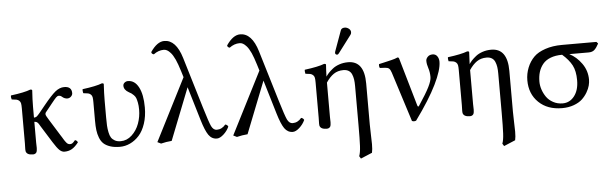

<svg xmlns="http://www.w3.org/2000/svg" viewBox="-55 -899 4265 1338"><g transform="rotate(-5 2078.0 -230.0)"><path d="M97.2 -316.9Q97.2 -339.4 95 -351.1Q92.8 -362.8 84.7 -370.4Q76.7 -377.9 65.7 -380.4Q54.7 -382.8 32.2 -384.8Q26.4 -402.3 29.8 -413.1Q125 -425.3 167 -441.9Q180.2 -441.9 180.2 -435.1Q175.8 -371.1 175.8 -321.3V-245.1Q186.5 -245.1 195.3 -251Q203.1 -257.3 217.8 -274.9L255.9 -321.8Q310.5 -389.2 340.8 -414.1Q371.6 -439 403.8 -439Q456.1 -439 456.1 -392.1Q456.1 -378.9 445.1 -368.4Q434.1 -357.9 419.9 -357.9Q399.9 -357.9 382.8 -373Q374 -381.8 360.8 -381.8Q351.6 -381.8 341.8 -372.1Q332 -362.3 307.1 -331.1L295.9 -316.9L261.2 -273.9Q257.8 -269.5 257.8 -261.2Q257.8 -252.9 276.9 -223.1L349.1 -106.9L359.4 -90.8L368.2 -76.2L375.5 -64.9Q379.9 -58.1 382.8 -55.2L388.7 -48.3Q392.6 -44.4 395.5 -43Q398.4 -41.5 402.3 -40.3Q406.2 -39.1 410.2 -39.1Q420.4 -39.1 427.5 -44.2Q434.6 -49.3 446.8 -64Q460.9 -60.5 465.8 -46.9Q441.4 -15.6 418.7 -2.9Q396 9.8 367.2 9.8Q349.1 9.8 332.5 -5.9Q315.9 -21.5 290 -63L216.8 -180.2Q215.8 -181.6 211.4 -189.2Q207 -196.8 205.8 -198.5Q204.6 -200.2 200.7 -205.1Q196.8 -210 193.8 -211.4Q190.9 -212.9 186 -214.4Q181.2 -215.8 175.8 -215.8V-71.8Q175.8 -65.4 176.3 -52.7Q176.8 -40 176.8 -33.2Q176.8 -26.4 175.5 -16.8Q174.3 -7.3 171.4 -2.4Q168.5 2.4 162.4 6.1Q156.2 9.8 147 9.8Q103.5 9.8 97.2 -17.1Q96.2 -21.5 96.2 -30.5Q96.2 -39.6 96.7 -52.7Q97.2 -65.9 97.2 -71.8Z M676.8 -321.3V-203.1Q676.8 -168 678 -145.8Q679.2 -123.5 684.1 -98.9Q689 -74.2 698 -60.5Q707 -46.9 723.4 -37.8Q739.7 -28.8 763.7 -28.8Q807.6 -28.8 842 -60.8Q876.5 -92.8 893.6 -139.6Q910.6 -186.5 910.6 -236.8Q910.6 -264.6 906.5 -285.6Q902.3 -306.6 897.9 -318.1Q893.6 -329.6 883.3 -339.8Q873 -350.1 867.9 -353.3Q862.8 -356.4 850.1 -363.8Q815.9 -382.8 815.9 -412.1Q815.9 -424.8 826.4 -433.3Q836.9 -441.9 850.1 -441.9Q897.5 -441.9 924.6 -390.4Q951.7 -338.9 951.7 -249Q951.7 -186 934.8 -135.5Q918 -85 889.9 -54Q861.8 -22.9 827.1 -6.6Q792.5 9.8 754.9 9.8Q715.8 9.8 687.3 0.2Q658.7 -9.3 641.6 -25.1Q624.5 -41 614.5 -66.9Q604.5 -92.8 601.1 -120.6Q597.7 -148.4 597.7 -187V-316.9Q597.7 -339.4 595.5 -351.1Q593.3 -362.8 585.2 -370.4Q577.1 -377.9 566.2 -380.4Q555.2 -382.8 532.7 -384.8Q531.2 -389.6 530.3 -398.9Q529.3 -408.2 530.8 -413.1Q626 -425.3 668 -441.9Q680.7 -441.9 680.7 -435.1Q676.8 -371.1 676.8 -321.3Z M1519.5 -64.9Q1505.9 -34.7 1480.2 -11.7Q1454.6 11.2 1433.6 11.2Q1397.9 11.2 1375.5 -20.5Q1353.5 -52.2 1331.5 -126L1260.7 -362.8L1117.7 0Q1079.6 2.9 1042.5 12.2L1017.6 0L1238.8 -435.1L1225.6 -478Q1209.5 -530.3 1195.8 -560.5Q1180.2 -593.8 1166 -609.6Q1151.9 -625.5 1140.6 -631.3Q1129.4 -637.2 1117.7 -637.2Q1080.1 -637.2 1046.4 -611.8Q1042.5 -613.3 1040.8 -614Q1039.1 -614.7 1036.1 -616.5Q1033.2 -618.2 1031.7 -621.3Q1030.3 -624.5 1029.8 -628.9Q1076.7 -698.2 1126.5 -698.2Q1208.5 -698.2 1247.6 -568.8L1354.5 -213.9Q1386.7 -106.9 1399.9 -79.1Q1414.6 -49.8 1437.5 -49.8Q1474.1 -49.8 1499.5 -81.1Q1514.6 -77.6 1519.5 -64.9Z M2050.3 -64.9Q2036.6 -34.7 2011 -11.7Q1985.4 11.2 1964.4 11.2Q1928.7 11.2 1906.2 -20.5Q1884.3 -52.2 1862.3 -126L1791.5 -362.8L1648.4 0Q1610.4 2.9 1573.2 12.2L1548.3 0L1769.5 -435.1L1756.3 -478Q1740.2 -530.3 1726.6 -560.5Q1710.9 -593.8 1696.8 -609.6Q1682.6 -625.5 1671.4 -631.3Q1660.2 -637.2 1648.4 -637.2Q1610.8 -637.2 1577.1 -611.8Q1573.2 -613.3 1571.5 -614Q1569.8 -614.7 1566.9 -616.5Q1564 -618.2 1562.5 -621.3Q1561 -624.5 1560.5 -628.9Q1607.4 -698.2 1657.2 -698.2Q1739.3 -698.2 1778.3 -568.8L1885.3 -213.9Q1917.5 -106.9 1930.7 -79.1Q1945.3 -49.8 1968.3 -49.8Q2004.9 -49.8 2030.3 -81.1Q2045.4 -77.6 2050.3 -64.9Z M2387.2 -681.2Q2402.8 -681.2 2416 -670.9Q2429.2 -660.6 2429.2 -646Q2429.2 -635.3 2423.3 -627.9L2331.1 -505.9Q2325.2 -498 2319.3 -498Q2313.5 -498 2309.3 -502Q2305.2 -505.9 2305.2 -511.2Q2305.2 -515.1 2307.1 -521L2358.9 -664.1Q2364.7 -681.2 2387.2 -681.2ZM2231 -310.5V-71.8Q2231 -65.4 2231.4 -52.7Q2231.9 -40 2231.9 -33.2Q2231.9 -26.4 2230.7 -16.8Q2229.5 -7.3 2226.6 -2.4Q2223.6 2.4 2217.5 6.1Q2211.4 9.8 2202.1 9.8Q2158.7 9.8 2152.3 -17.1Q2151.4 -21.5 2151.4 -30.5Q2151.4 -39.6 2151.9 -52.7Q2152.3 -65.9 2152.3 -71.8V-316.9Q2152.3 -339.4 2150.1 -351.1Q2147.9 -362.8 2139.6 -370.4Q2131.3 -377.9 2120.4 -380.4Q2109.4 -382.8 2086.9 -384.8Q2085.4 -389.6 2084.5 -398.9Q2083.5 -408.2 2085 -413.1Q2180.2 -425.3 2222.2 -441.9Q2235.4 -441.9 2235.4 -435.1Q2232.4 -394 2231.4 -352.1Q2239.7 -364.7 2250.7 -376.7Q2261.7 -388.7 2281 -404.3Q2300.3 -419.9 2328.6 -429.4Q2356.9 -439 2389.2 -439Q2502.9 -439 2502.9 -280.8V5.9Q2502.9 32.7 2504.6 79.3Q2506.3 126 2506.3 144Q2506.3 182.1 2501 204.1L2420.9 237.8L2410.2 220.2Q2419.4 196.8 2421.9 149.9Q2424.3 103 2424.3 5.9V-269Q2424.3 -295.9 2421.4 -315.4Q2418.5 -335 2411.1 -352.1Q2403.8 -369.1 2388.9 -378.2Q2374 -387.2 2352.1 -387.2Q2313 -387.2 2284.4 -367.7Q2255.9 -348.1 2231 -310.5Z M2687 -340.8Q2680.2 -361.8 2671.1 -369.4Q2662.1 -377 2644 -377.9L2606.9 -379.9Q2600.6 -393.1 2604 -407.2Q2615.7 -409.7 2636.7 -414.6L2668 -421.9L2692.4 -427.7Q2707 -431.2 2717 -434.6Q2727.1 -438 2735.8 -441.9Q2740.7 -441.9 2743.4 -439.5Q2746.1 -437 2748 -429.2L2843.8 -98.1Q2848.6 -81.1 2856.9 -94.2Q2910.2 -174.3 2931.6 -217.5Q2953.1 -260.7 2953.1 -286.1Q2953.1 -320.8 2943.6 -349.1Q2934.1 -377.4 2934.1 -400.9Q2934.1 -415.5 2946.8 -428.7Q2959.5 -441.9 2981 -441.9Q3002 -441.9 3013.4 -425.8Q3024.9 -409.7 3024.9 -387.2Q3024.9 -329.6 2975.8 -229.5Q2926.8 -129.4 2827.1 7.8Q2813.5 14.2 2797.9 7.8Z M3232.4 -310.5V-71.8Q3232.4 -65.4 3232.9 -52.7Q3233.4 -40 3233.4 -33.2Q3233.4 -26.4 3232.2 -16.8Q3231 -7.3 3228 -2.4Q3225.1 2.4 3219 6.1Q3212.9 9.8 3203.6 9.8Q3160.2 9.8 3153.8 -17.1Q3152.8 -21.5 3152.8 -30.5Q3152.8 -39.6 3153.3 -52.7Q3153.8 -65.9 3153.8 -71.8V-316.9Q3153.8 -339.4 3151.6 -351.1Q3149.4 -362.8 3141.1 -370.4Q3132.8 -377.9 3121.8 -380.4Q3110.8 -382.8 3088.4 -384.8Q3086.9 -389.6 3085.9 -398.9Q3085 -408.2 3086.4 -413.1Q3181.6 -425.3 3223.6 -441.9Q3236.8 -441.9 3236.8 -435.1Q3233.9 -394 3232.9 -352.1Q3241.2 -364.7 3252.2 -376.7Q3263.2 -388.7 3282.5 -404.3Q3301.8 -419.9 3330.1 -429.4Q3358.4 -439 3390.6 -439Q3504.4 -439 3504.4 -280.8V5.9Q3504.4 32.7 3506.1 79.3Q3507.8 126 3507.8 144Q3507.8 182.1 3502.4 204.1L3422.4 237.8L3411.6 220.2Q3420.9 196.8 3423.3 149.9Q3425.8 103 3425.8 5.9V-269Q3425.8 -295.9 3422.9 -315.4Q3419.9 -335 3412.6 -352.1Q3405.3 -369.1 3390.4 -378.2Q3375.5 -387.2 3353.5 -387.2Q3314.5 -387.2 3285.9 -367.7Q3257.3 -348.1 3232.4 -310.5Z M4066.4 -360.8H3930.7Q3980.5 -335.4 4016.4 -284.9Q4052.2 -234.4 4052.2 -171.9Q4052.2 -152.8 4046.6 -130.9Q4041 -108.9 4026.1 -83.5Q4011.2 -58.1 3989.3 -37.6Q3967.3 -17.1 3930.7 -3.7Q3894 9.8 3848.6 9.8Q3746.6 9.8 3685.1 -49.6Q3623.5 -108.9 3623.5 -204.1Q3623.5 -250 3640.4 -292.5Q3657.2 -335 3688.5 -366.2Q3716.3 -394 3768.1 -411.6Q3819.8 -429.2 3885.3 -429.2H4126.5L4137.2 -417Q4121.6 -387.7 4106.9 -374.3Q4092.3 -360.8 4066.4 -360.8ZM3855.5 -22.9Q3904.8 -22.9 3937 -64.2Q3969.2 -105.5 3969.2 -174.8Q3969.2 -239.3 3948 -279.8Q3926.8 -320.3 3880.4 -360.8Q3833.5 -360.8 3799.1 -347.4Q3764.6 -334 3744.9 -309.8Q3725.1 -285.6 3715.8 -255.4Q3706.5 -225.1 3706.5 -188Q3706.5 -161.1 3715.6 -133.3Q3724.6 -105.5 3741.9 -80.3Q3759.3 -55.2 3789.1 -39.1Q3818.8 -22.9 3855.5 -22.9Z"/></g></svg>

Font: Linux Libertine G
Style: Regular
Weight: 400
Designer: Philipp H. Poll
Foundry: Philipp H. Poll
Version: Version 4.7.5